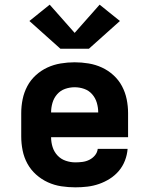

<svg xmlns="http://www.w3.org/2000/svg" viewBox="-20 -795 640 823"><path d="M303 8Q273 8 243 3.5Q213 -1 185.5 -13.5Q158 -26 135 -46.5Q112 -67 97.5 -93.5Q83 -120 77 -150Q71 -180 71 -210V-310Q71 -340 77 -369.5Q83 -399 97 -425.5Q111 -452 133.5 -472.5Q156 -493 183 -505.5Q210 -518 240 -523Q270 -528 300 -528Q330 -528 360 -523Q390 -518 417 -505.5Q444 -493 466.5 -472.5Q489 -452 503 -425.5Q517 -399 523 -369.5Q529 -340 529 -310V-207H199Q199 -185 205.5 -164.5Q212 -144 226.5 -128.5Q241 -113 261.5 -106Q282 -99 303 -99Q318 -99 333.5 -101Q349 -103 363 -110Q377 -117 387 -129Q397 -141 399 -157H527Q525 -131 515.5 -106.5Q506 -82 489.5 -62.5Q473 -43 451 -29Q429 -15 404.5 -6.5Q380 2 354.5 5Q329 8 303 8ZM401 -313Q401 -334 395 -354.5Q389 -375 375 -391Q361 -407 341 -414Q321 -421 300 -421Q279 -421 259 -414Q239 -407 225 -391Q211 -375 205 -354.5Q199 -334 199 -313ZM239 -586 106 -705 193 -775 300 -654 407 -775 494 -705 418 -637 361 -586Z"/></svg>

Font: Iosevka Custom XBdEx
Style: Regular
Weight: 800
Width: 7
Monospace: yes
Designer: Belleve Invis
Foundry: Belleve Invis
Version: Version 11.2.4; ttfautohint (v1.8.4)